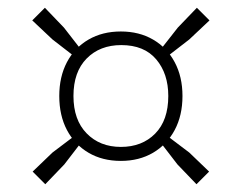

<svg xmlns="http://www.w3.org/2000/svg" viewBox="-20 -617 622 494"><path d="M179 -466 115 -515.5 63 -564.5 95.5 -597 144.5 -546 195 -481ZM403 -466 386.5 -481 437.5 -546 486.5 -597 519 -564.5 467 -515.5ZM485.5 -143 436.5 -194 391.5 -252.5 407.5 -269.5 467 -224.5 518 -175.5ZM96.5 -143 64 -175.5 115 -224.5 174.5 -269.5 190.5 -252.5 145.5 -194ZM291 -203Q243.5 -203 207.8 -224Q172 -245 152.2 -282.5Q132.5 -320 132.5 -370Q132.5 -419.5 152.2 -457Q172 -494.5 207.8 -515.2Q243.5 -536 291 -536Q338 -536 373.8 -515.2Q409.5 -494.5 429.5 -457Q449.5 -419.5 449.5 -370Q449.5 -320 429.5 -282.5Q409.5 -245 373.8 -224Q338 -203 291 -203ZM291 -239Q345.5 -239 379.2 -273.2Q413 -307.5 413 -370Q413 -427.5 382 -464.2Q351 -501 292 -501Q237 -501 203 -466.5Q169 -432 169 -370Q169 -308.5 203 -273.8Q237 -239 291 -239Z"/></svg>

Font: Encode Sans SC SemiExpanded ExtraLight
Style: Regular
Weight: 250
Width: 6
Designer: Multiple Designers
Foundry: Impallari Type
Version: Version 3.002